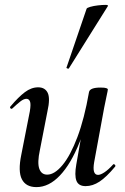

<svg xmlns="http://www.w3.org/2000/svg" viewBox="-20 -752 512 785"><path d="M129 13Q86 13 69.5 -19Q53 -51 67 -119L102 -297Q107 -327 102.5 -337.5Q98 -348 88 -348Q77 -348 63 -337Q49 -326 31 -309Q27 -305 23 -309Q19 -313 23 -317Q55 -355 81.5 -375Q108 -395 136 -395Q164 -395 175 -372.5Q186 -350 174 -297L143 -138Q132 -87 140.5 -62.5Q149 -38 173 -38Q203 -38 235.5 -77Q268 -116 296.5 -191.5Q325 -267 344 -376L360 -375Q340 -257 305 -169.5Q270 -82 225 -34.5Q180 13 129 13ZM330 9Q301 9 292.5 -13Q284 -35 292 -80L344 -376Q348 -394 391 -394Q409 -394 415 -391.5Q421 -389 421 -387Q421 -383 416 -360.5Q411 -338 406 -312L365 -89Q356 -37 381 -37Q391 -37 407 -47.5Q423 -58 442 -79Q445 -83 449.5 -78.5Q454 -74 450 -70Q415 -28 387 -9.5Q359 9 330 9ZM262 -473Q261 -470 255.5 -472Q250 -474 252 -476L334 -716Q335 -720 349 -724Q363 -728 380.5 -730Q398 -732 411 -732Q424 -732 421 -727Z"/></svg>

Font: Cormorant Garamond Light SemiBold
Style: Italic
Weight: 600
Italic angle: -10°
Version: Version 4.001